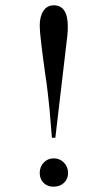

<svg xmlns="http://www.w3.org/2000/svg" viewBox="-20 -696 373 725"><path d="M176 -176 167 -284Q165 -303 161 -340Q157 -377 150 -422Q146 -449 142.5 -477Q139 -505 136 -529Q133 -553 131.5 -571.5Q130 -590 130 -599Q130 -634 144 -655Q158 -676 183 -676Q236 -676 236 -596Q236 -585 235.5 -576.5Q235 -568 234 -559L189 -176ZM183 -98Q206 -98 221.5 -82Q237 -66 237 -43Q237 -20 221.5 -5.5Q206 9 182 9Q159 9 144.5 -5.5Q130 -20 130 -43Q130 -66 145 -82Q160 -98 183 -98Z"/></svg>

Font: Klingon pIqaD HaSta
Style: Regular
Weight: 400
Width: 0
Designer: Mike Neff (qa'vaj)
Foundry: Mike Neff and Michael Everson
Version: Version 2.003